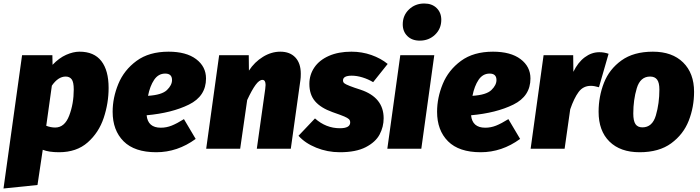

<svg xmlns="http://www.w3.org/2000/svg" viewBox="-48 -849 3996 1096"><path d="M78 -534H251L252 -479Q289 -518 329.5 -536Q370 -554 406 -554Q489 -554 530.5 -500.5Q572 -447 572 -347Q572 -260 544 -176Q516 -92 452.5 -36Q389 20 289 20Q231 20 196 6L166 207L-28 227ZM373 -338Q373 -381 361 -396.5Q349 -412 327 -412Q284 -412 248 -360L216 -131Q242 -121 267 -121Q321 -121 347 -189Q373 -257 373 -338Z M789 -191Q796 -120 870 -120Q902 -120 932 -132Q962 -144 1002 -169L1069 -56Q965 20 844 20Q720 20 657.5 -42.5Q595 -105 595 -211Q595 -291 627.5 -370Q660 -449 731.5 -501.5Q803 -554 914 -554Q1015 -554 1071.5 -511.5Q1128 -469 1128 -401Q1128 -300 1030.5 -252Q933 -204 789 -191ZM934 -392Q934 -429 895 -429Q856 -429 832 -393.5Q808 -358 797 -302Q876 -307 905 -335Q934 -363 934 -392Z M1669 -428Q1669 -405 1667 -393L1612 0H1418L1466 -341Q1468 -359 1468 -364Q1468 -393 1450 -393Q1432 -393 1411 -364.5Q1390 -336 1363 -278L1323 0H1129L1203 -534H1372L1373 -446Q1405 -495 1453 -524.5Q1501 -554 1552 -554Q1607 -554 1638 -521Q1669 -488 1669 -428Z M2165 -484 2082 -380Q2054 -397 2021.5 -407Q1989 -417 1960 -417Q1910 -417 1910 -390Q1910 -380 1917 -374Q1924 -368 1948 -358.5Q1972 -349 2010 -337Q2142 -293 2142 -174Q2142 -125 2119 -81.5Q2096 -38 2040 -9Q1984 20 1892 20Q1821 20 1757 -6Q1693 -32 1656 -74L1750 -173Q1813 -117 1892 -117Q1951 -117 1951 -150Q1951 -162 1943.5 -169Q1936 -176 1917.5 -184Q1899 -192 1850 -209Q1783 -233 1750.5 -271Q1718 -309 1718 -370Q1718 -422 1746.5 -464Q1775 -506 1829.5 -530Q1884 -554 1958 -554Q2018 -554 2072 -535Q2126 -516 2165 -484Z M2357 0H2163L2237 -534H2431ZM2251 -710Q2251 -761 2286.5 -795Q2322 -829 2374 -829Q2418 -829 2444.5 -803Q2471 -777 2471 -736Q2471 -685 2435.5 -651Q2400 -617 2348 -617Q2304 -617 2277.5 -643Q2251 -669 2251 -710Z M2641 -191Q2648 -120 2722 -120Q2754 -120 2784 -132Q2814 -144 2854 -169L2921 -56Q2817 20 2696 20Q2572 20 2509.5 -42.5Q2447 -105 2447 -211Q2447 -291 2479.5 -370Q2512 -449 2583.5 -501.5Q2655 -554 2766 -554Q2867 -554 2923.5 -511.5Q2980 -469 2980 -401Q2980 -300 2882.5 -252Q2785 -204 2641 -191ZM2786 -392Q2786 -429 2747 -429Q2708 -429 2684 -393.5Q2660 -358 2649 -302Q2728 -307 2757 -335Q2786 -363 2786 -392Z M3426 -542 3371 -351Q3344 -359 3325 -359Q3281 -359 3255 -324Q3229 -289 3207 -225L3175 0H2981L3055 -534H3224L3225 -439Q3251 -493 3290 -522Q3329 -551 3373 -551Q3401 -551 3426 -542Z M3369 -211Q3369 -298 3399.5 -376Q3430 -454 3499.5 -504Q3569 -554 3679 -554Q3789 -554 3851.5 -492.5Q3914 -431 3914 -325Q3914 -238 3883.5 -160Q3853 -82 3783.5 -31Q3714 20 3603 20Q3493 20 3431 -41Q3369 -102 3369 -211ZM3716 -338Q3716 -377 3703 -394.5Q3690 -412 3663 -412Q3607 -412 3587 -345.5Q3567 -279 3567 -201Q3567 -159 3579.5 -140.5Q3592 -122 3619 -122Q3676 -122 3696 -190.5Q3716 -259 3716 -338Z"/></svg>

Font: FiraGO Heavy
Style: Italic
Weight: 900
Italic angle: -8°
Designer: bBox Type GmbH
Foundry: bBox Type GmbH
Version: Version 1.001